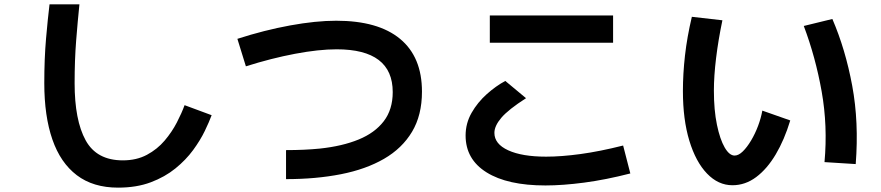

<svg xmlns="http://www.w3.org/2000/svg" viewBox="-20 -800 4040 880"><path d="M521 60Q407 60 332 3Q257 -54 220 -161Q183 -268 183 -419Q183 -531 191 -623Q199 -715 207 -780H344Q336 -702 329 -613.5Q322 -525 322 -419Q322 -249 372.5 -157Q423 -65 543 -65Q606 -65 653.5 -90.5Q701 -116 734.5 -155.5Q768 -195 790.5 -238.5Q813 -282 826 -318L950 -272Q939 -242 918.5 -199.5Q898 -157 865 -112Q832 -67 784 -28Q736 11 671 35.5Q606 60 521 60Z M1291 21V-112Q1376 -112 1446 -119Q1549 -130 1623.5 -160.5Q1698 -191 1739 -244.5Q1780 -298 1780 -378Q1780 -574 1523 -574Q1441 -574 1332.5 -553.5Q1224 -533 1107 -496L1068 -622Q1192 -662 1310 -683.5Q1428 -705 1521 -705Q1713 -705 1813.5 -622Q1914 -539 1914 -380Q1914 -272 1868.5 -196Q1823 -120 1740 -72Q1657 -24 1542.5 -1.5Q1428 21 1291 21Z M2790 -729V-604H2225V-729ZM2836 -133 2869 -5Q2756 24 2657.5 37Q2559 50 2480 50Q2306 50 2210 -10Q2114 -70 2114 -179Q2114 -235 2141.5 -283Q2169 -331 2211 -368.5Q2253 -406 2296 -429L2391 -350Q2310 -298 2278 -260.5Q2246 -223 2246 -191Q2246 -140 2309.5 -111Q2373 -82 2483 -82Q2553 -82 2641 -94Q2729 -106 2836 -133Z M3337 49Q3272 49 3220.5 -4.5Q3169 -58 3139.5 -155Q3110 -252 3110 -383Q3110 -461 3119.5 -545.5Q3129 -630 3151 -723L3291 -707Q3272 -616 3262 -533.5Q3252 -451 3252 -385Q3252 -295 3266 -228Q3280 -161 3301.5 -124Q3323 -87 3347 -87Q3365 -87 3384.5 -106Q3404 -125 3422.5 -156Q3441 -187 3454.5 -223Q3468 -259 3474 -293L3602 -248Q3575 -159 3535.5 -92.5Q3496 -26 3446 11.5Q3396 49 3337 49ZM3902 -48 3759 -57Q3774 -223 3746 -380.5Q3718 -538 3664 -681L3795 -713Q3855 -574 3886 -407Q3917 -240 3902 -48Z"/></svg>

Font: Murecho SemiBold
Style: Regular
Weight: 600
Designer: Neil Summerour
Foundry: Positype
Version: Version 1.010; ttfautohint (v1.8.3)